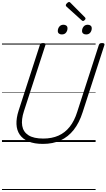

<svg xmlns="http://www.w3.org/2000/svg" viewBox="-20 -1435 1076 1940"><path d="M414 19Q326 19 268 -5.5Q210 -30 179.5 -74.5Q149 -119 146.5 -180.5Q144 -242 168 -317L383 -981Q386 -991 393 -995.5Q400 -1000 416 -1000Q430 -1000 436.5 -995Q443 -990 439 -980L222 -312Q194 -226 204.5 -164Q215 -102 267.5 -68.5Q320 -35 417 -35Q504 -35 570.5 -64.5Q637 -94 684.5 -154Q732 -214 760 -304L979 -981Q983 -991 989.5 -995.5Q996 -1000 1012 -1000Q1041 -1000 1035 -980L815 -301Q781 -194 725 -123Q669 -52 591.5 -16.5Q514 19 414 19ZM604 -1087Q587 -1087 575.5 -1096Q564 -1105 564 -1122Q564 -1146 579 -1165.5Q594 -1185 622 -1185Q639 -1185 650.5 -1176Q662 -1167 662 -1149Q662 -1125 647.5 -1106Q633 -1087 604 -1087ZM850 -1087Q832 -1087 820.5 -1096Q809 -1105 809 -1122Q809 -1146 824 -1165.5Q839 -1185 867 -1185Q884 -1185 895.5 -1176Q907 -1167 907 -1149Q907 -1125 892.5 -1106Q878 -1087 850 -1087ZM819 -1223Q815 -1223 812 -1225Q809 -1227 805 -1230L653 -1367Q648 -1372 646.5 -1375Q645 -1378 645 -1382Q645 -1389 651 -1396.5Q657 -1404 664.5 -1409.5Q672 -1415 679 -1415Q683 -1415 686 -1412.5Q689 -1410 693 -1406L838 -1260Q842 -1256 843 -1253Q844 -1250 844 -1247Q844 -1240 835 -1231.5Q826 -1223 819 -1223ZM0 475H946V485H0ZM0 -20H946V0H0ZM0 -505H946V-500H0ZM0 -995H946V-985H0Z"/></svg>

Font: Playwrite SK Guides
Style: Regular
Weight: 400
Designer: Veronika Burian, José Scaglione
Foundry: TypeTogether
Version: Version 1.003